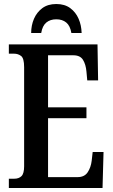

<svg xmlns="http://www.w3.org/2000/svg" viewBox="-20 -935 562 955"><path d="M24 0V-46H50Q74 -46 87 -59Q100 -72 100 -108V-601Q100 -645 85 -656.5Q70 -668 50 -668H24V-714H465L468 -535H414L410 -579Q407 -614 393 -637Q379 -660 345 -660H219V-401H410V-347H219V-54H366Q400 -54 416 -78Q432 -102 436 -135L441 -179H495L490 0ZM135 -771Q135 -809 149 -841.5Q163 -874 190.5 -894.5Q218 -915 260 -915Q302 -915 329.5 -894.5Q357 -874 371 -841.5Q385 -809 386 -771H335Q329 -807 309.5 -823Q290 -839 260 -839Q230 -839 210.5 -823Q191 -807 185 -771Z"/></svg>

Font: Noto Serif ExtraCondensed SemiBold
Style: Regular
Weight: 600
Width: 2
Designer: Monotype Design Team
Foundry: Monotype Imaging Inc.
Version: Version 2.015; ttfautohint (v1.8.4.7-5d5b)